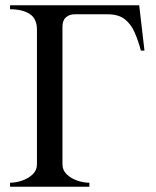

<svg xmlns="http://www.w3.org/2000/svg" viewBox="-20 -708 592 728"><path d="M527.8 -516.1H514.2Q503.9 -554.7 490.2 -585.7Q476.6 -616.7 452.9 -635.3Q429.2 -653.8 388.2 -653.8H262.2Q243.2 -653.8 230 -642.3Q216.8 -630.9 216.8 -606V-85Q216.8 -62.5 233.2 -46.9Q249.5 -31.2 273.2 -23.2Q296.9 -15.1 318.8 -15.1V0H18.1V-15.1Q40 -15.1 63.7 -23.2Q87.4 -31.2 103.8 -46.9Q120.1 -62.5 120.1 -85V-595.2Q120.1 -637.7 92.3 -655.3Q64.5 -672.9 18.1 -672.9V-688H507.8Z"/></svg>

Font: Charis
Style: Bold
Weight: 700
Designer: Walt Agee, Miriam Martin, Annie Olsen, Victor Gaultney, Lorna Priest, Alan Ward, Bob Hallissy, Martin Hosken, Sharon Cor
Foundry: SIL Global
Version: Version 7.000